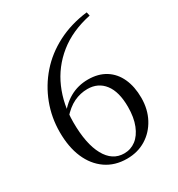

<svg xmlns="http://www.w3.org/2000/svg" viewBox="-179 -859 917 990"><g transform="rotate(-30 279.0 -364.0)"><path d="M289 15Q217 15 164.5 -21.5Q112 -58 84 -123Q56 -188 56 -277Q56 -364 86 -443Q116 -522 171.5 -585.5Q227 -649 306.5 -690Q386 -731 485 -743L490 -721Q375 -697 297.5 -634.5Q220 -572 181 -482Q142 -392 142 -286Q142 -158 181 -87Q220 -16 290 -16Q329 -16 359.5 -39Q390 -62 408 -107Q426 -152 426 -215Q426 -305 389.5 -352Q353 -399 290 -399Q248 -399 209 -380.5Q170 -362 132 -318L113 -329H120Q198 -440 317 -440Q378 -440 421 -413Q464 -386 486.5 -336.5Q509 -287 509 -221Q509 -153 480.5 -99.5Q452 -46 402.5 -15.5Q353 15 289 15Z"/></g></svg>

Font: Noto Serif TC ExtraLight
Style: Regular
Weight: 400
Version: Version 2.002-H1;hotconv 1.1.0;makeotfexe 2.6.0